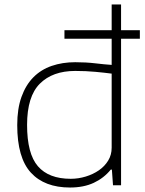

<svg xmlns="http://www.w3.org/2000/svg" viewBox="-20 -828 649 858"><path d="M268 -693H479V-808H521V-693H605V-655H521V0H485L480 -70H475Q444 -32 399 -11Q354 10 293 10Q179 10 118 -56.5Q57 -123 57 -269Q57 -342 76 -395Q95 -448 129 -482.5Q163 -517 211 -533.5Q259 -550 316 -550Q364 -550 406 -545Q448 -540 479 -538V-655H268ZM296 -29Q330 -29 363 -39Q396 -49 422 -67Q448 -85 463.5 -110.5Q479 -136 479 -168V-499Q449 -503 406.5 -507Q364 -511 316 -511Q215 -511 158 -454Q101 -397 101 -270Q101 -141 149.5 -85Q198 -29 296 -29Z"/></svg>

Font: Encode Sans Wide
Style: Thin
Weight: 100
Designer: Pablo Impallari, Andres Torresi
Foundry: Pablo Impallari, Andres Torresi
Version: Version 1.000; ttfautohint (v1.00) -l 8 -r 50 -G 200 -x 14 -